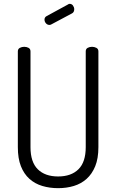

<svg xmlns="http://www.w3.org/2000/svg" viewBox="-20 -975 606 1001"><path d="M248 -848Q243 -845 238 -845Q227 -845 219.5 -853.5Q212 -862 212 -873Q212 -885 223 -891L335 -952Q338 -955 343 -955Q354 -955 360.5 -946Q367 -937 367 -927Q367 -911 355 -905ZM427 -707Q427 -720 437 -725.5Q447 -731 460 -731Q472 -731 482.5 -725.5Q493 -720 493 -707V-208Q493 -149 476.5 -108.5Q460 -68 431.5 -42.5Q403 -17 365 -5.5Q327 6 283 6Q239 6 200.5 -5.5Q162 -17 133.5 -42.5Q105 -68 89 -108.5Q73 -149 73 -208V-707Q73 -720 83.5 -725.5Q94 -731 106 -731Q119 -731 129 -725.5Q139 -720 139 -707V-208Q139 -130 177 -92.5Q215 -55 283 -55Q351 -55 389 -92.5Q427 -130 427 -208Z"/></svg>

Font: Dosis
Style: Book
Weight: 400
Designer: EdgarTolentino, PabloImpallari, IginoMarini
Foundry: EdgarTolentino, PabloImpallari, IginoMarini
Version: Version 1.007